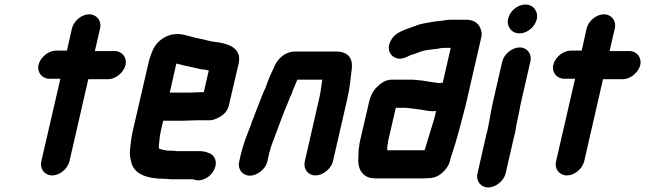

<svg xmlns="http://www.w3.org/2000/svg" viewBox="-20 -719 2843 846"><path d="M297 -594 275 -496H227C194 -496 158 -467 150 -434C142 -401 165 -372 198 -372H246L162 -8C154 25 177 54 210 54C243 54 278 25 286 -8L369 -370H456C489 -370 525 -399 533 -432C541 -465 518 -494 485 -494H398L421 -594C429 -627 406 -656 373 -656C340 -656 305 -627 297 -594Z M814 -311H728L757 -439L774 -435C784 -432 794 -429 803 -428C824 -424 845 -418 865 -414L882 -412L898 -409H900L878 -313H876C864 -313 829 -311 814 -311ZM848 -189H901C915 -188 932 -194 952 -206C972 -218 984 -235 989 -257L1032 -441C1044 -501 998 -523 945 -532L928 -534C902 -537 879 -546 853 -550C838 -552 822 -559 808 -561C792 -566 779 -569 760 -569C716 -569 677 -542 658 -508C651 -495 640 -466 636 -449L565 -142C559 -114 555 -84 553 -61C550 -43 554 -20 558 -6C570 49 628 69 708 69C717 69 728 71 738 71H831L837 73C872 84 910 58 923 30C942 -7 924 -39 897 -46C887 -51 872 -53 858 -53H760C752 -54 745 -55 736 -55H722C716 -56 711 -56 708 -57L694 -60C689 -61 686 -62 683 -63H682C681 -65 679 -72 680 -76C682 -97 683 -117 689 -143L699 -187H785C800 -187 834 -189 848 -189Z M1158 -7 1164 -34C1165 -39 1166 -46 1170 -57C1172 -66 1175 -75 1178 -83C1202 -146 1225 -212 1251 -273L1258 -291C1263 -300 1267 -310 1270 -320C1277 -336 1283 -350 1289 -365L1290 -368H1400C1396 -344 1394 -319 1388 -292L1323 -8C1315 25 1337 54 1370 54C1403 54 1439 25 1447 -8L1512 -291C1521 -331 1525 -372 1529 -408C1538 -461 1515 -492 1460 -492H1285C1238 -494 1200 -460 1185 -417C1172 -390 1159 -361 1150 -332L1145 -322C1133 -296 1121 -260 1109 -232L1098 -202C1093 -191 1088 -179 1084 -165C1068 -124 1051 -82 1040 -34L1034 -7C1026 26 1048 55 1081 55C1114 55 1150 26 1158 -7Z M1851 -57H1686C1687 -68 1686 -76 1689 -87C1689 -92 1690 -96 1691 -101L1724 -244H1766C1769 -244 1773 -244 1777 -243L1796 -241C1803 -240 1810 -239 1818 -238C1843 -236 1861 -229 1887 -229C1892 -229 1897 -229 1902 -230C1898 -219 1897 -209 1894 -198C1879 -148 1865 -102 1851 -57ZM1915 -353C1912 -353 1909 -353 1906 -354C1886 -357 1859 -360 1840 -364L1820 -366C1811 -367 1804 -368 1795 -368H1708C1692 -368 1677 -364 1663 -354C1636 -336 1615 -309 1607 -273L1567 -101C1565 -93 1564 -85 1563 -78L1560 -56C1559 -43 1560 -25 1558 -13C1559 31 1580 67 1634 67H1844C1851 67 1858 67 1865 66C1894 66 1914 57 1933 38C1954 18 1961 1 1967 -27C1968 -31 1970 -36 1972 -42C1983 -76 1991 -101 2001 -138C2010 -174 2022 -215 2031 -252L2101 -556C2104 -567 2102 -579 2098 -591C2090 -615 2069 -632 2035 -632H1965C1951 -632 1934 -629 1922 -627L1901 -625C1869 -619 1839 -617 1810 -605C1768 -588 1720 -580 1700 -536C1682 -498 1702 -469 1729 -462C1749 -457 1766 -465 1785 -474L1788 -476C1802 -479 1818 -486 1832 -491C1851 -498 1871 -500 1890 -502L1908 -504C1916 -506 1927 -508 1936 -508H1966L1931 -355C1926 -354 1921 -353 1915 -353Z M2193 -448 2151 -265C2140 -217 2135 -168 2122 -122L2084 45C2076 78 2098 107 2131 107C2164 107 2200 78 2208 45L2246 -121C2251 -137 2253 -154 2256 -171L2266 -219C2269 -235 2272 -250 2275 -265L2317 -448C2325 -481 2303 -510 2270 -510C2237 -510 2201 -481 2193 -448ZM2219 -637C2211 -602 2234 -572 2269 -572C2303 -572 2337 -600 2345 -634C2353 -669 2330 -699 2295 -699C2261 -699 2227 -671 2219 -637Z M2565 -594 2543 -496H2495C2462 -496 2426 -467 2418 -434C2410 -401 2433 -372 2466 -372H2514L2430 -8C2422 25 2445 54 2478 54C2511 54 2546 25 2554 -8L2637 -370H2724C2757 -370 2793 -399 2801 -432C2809 -465 2786 -494 2753 -494H2666L2689 -594C2697 -627 2674 -656 2641 -656C2608 -656 2573 -627 2565 -594Z"/></svg>

Font: Electronic
Style: ThkIt
Weight: 900
Version: Version 1.011